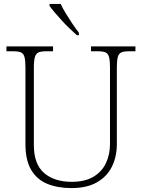

<svg xmlns="http://www.w3.org/2000/svg" viewBox="-20 -951 727 981"><path d="M345 10Q274 10 221 -12Q168 -34 139 -83.5Q110 -133 110 -214V-606Q110 -642 105 -660Q100 -678 86.5 -683.5Q73 -689 48 -689H13V-714H251V-689H215Q191 -689 177.5 -683.5Q164 -678 158.5 -660Q153 -642 153 -605V-210Q153 -112 205.5 -67Q258 -22 346 -22Q414 -22 457.5 -48Q501 -74 521.5 -118Q542 -162 542 -216V-606Q542 -642 537 -660Q532 -678 518.5 -683.5Q505 -689 481 -689H445V-714H672V-689H639Q614 -689 600.5 -683.5Q587 -678 582 -660Q577 -642 577 -605V-215Q577 -150 551.5 -99Q526 -48 474.5 -19Q423 10 345 10ZM373 -771Q357 -785 336.5 -804.5Q316 -824 296 -846Q276 -868 259 -888Q242 -908 233 -921V-931H290Q300 -909 316.5 -882Q333 -855 350.5 -829Q368 -803 383 -784V-771Z"/></svg>

Font: Noto Serif Hentaigana ExtraLight
Style: Regular
Weight: 200
Designer: Kazuhiro Yamada
Foundry: nipponia
Version: Version 1.000